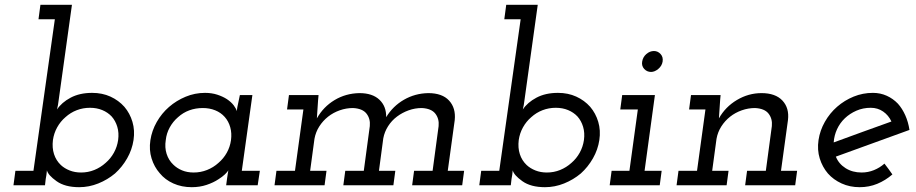

<svg xmlns="http://www.w3.org/2000/svg" viewBox="-20 -770 3806 798"><path d="M167 0H36L44 -60H119L208 -690H140L148 -750H279L224 -355Q223 -344 221 -334Q219 -324 217 -315Q236 -344 273.5 -364Q311 -384 363 -384Q405 -384 439 -368.5Q473 -353 497 -326Q520 -299 530.5 -263.5Q541 -228 535 -188Q529 -148 508.5 -112Q488 -76 458 -49Q427 -23 388.5 -7.5Q350 8 309 8Q250 8 215 -17Q180 -42 175 -62Q174 -53 173 -43.5Q172 -34 170 -26ZM471 -188Q475 -218 467.5 -243Q460 -268 444 -286Q428 -303 405 -312.5Q382 -322 354 -322Q325 -322 299 -312Q273 -302 252 -283Q231 -265 217.5 -240.5Q204 -216 200 -188Q196 -156 204.5 -129.5Q213 -103 233 -84Q248 -70 269.5 -61.5Q291 -53 317 -53Q346 -53 372 -63.5Q398 -74 419 -93Q440 -111 453.5 -135.5Q467 -160 471 -188Z M605 -187Q611 -227 631.5 -263Q652 -299 682.5 -325.5Q713 -352 751.5 -368Q790 -384 832 -384Q860 -384 883 -376.5Q906 -369 923 -358Q941 -346 951.5 -332Q962 -318 964 -308Q966 -325 970 -341.5Q974 -358 977 -375H1029L985 -60H1060L1051 0H920L924 -30Q925 -39 926.5 -46.5Q928 -54 929 -62Q925 -55 914.5 -45Q904 -35 888 -25Q867 -11 838.5 -1.5Q810 8 777 8Q735 8 700.5 -7.5Q666 -23 644 -50Q621 -76 610 -111.5Q599 -147 605 -187ZM669 -188Q664 -157 672.5 -130.5Q681 -104 700 -86Q715 -71 736.5 -62Q758 -53 785 -53Q814 -53 840.5 -63.5Q867 -74 888 -93Q909 -111 922.5 -135Q936 -159 940 -187Q944 -216 937 -241Q930 -266 914 -284Q898 -302 874.5 -311.5Q851 -321 823 -321Q793 -321 767 -311.5Q741 -302 720 -283Q699 -265 685.5 -240.5Q672 -216 669 -188Z M1701 -60H1778L1803 -246Q1806 -276 1789.5 -297.5Q1773 -319 1733 -321Q1705 -321 1678.5 -311.5Q1652 -302 1630 -285.5Q1608 -269 1593 -245.5Q1578 -222 1573 -195L1555 -60H1623L1615 0H1407L1415 -60H1492L1517 -246Q1520 -276 1503.5 -297.5Q1487 -319 1447 -321Q1419 -321 1392 -311.5Q1365 -302 1343.5 -285Q1322 -268 1307 -244.5Q1292 -221 1287 -193L1269 -60H1337L1329 0H1121L1129 -60H1206L1241 -315H1173L1181 -375H1304L1302 -353Q1300 -332 1299.5 -315.5Q1299 -299 1297 -278Q1324 -326 1370.5 -354Q1417 -382 1474 -383Q1528 -383 1557 -355.5Q1586 -328 1585 -283Q1613 -329 1659 -355.5Q1705 -382 1760 -383Q1818 -383 1846.5 -352Q1875 -321 1870 -271L1841 -60H1909L1901 0H1693Z M2103 0H1972L1980 -60H2055L2144 -690H2076L2084 -750H2215L2160 -355Q2159 -344 2157 -334Q2155 -324 2153 -315Q2172 -344 2209.5 -364Q2247 -384 2299 -384Q2341 -384 2375 -368.5Q2409 -353 2433 -326Q2456 -299 2466.5 -263.5Q2477 -228 2471 -188Q2465 -148 2444.5 -112Q2424 -76 2394 -49Q2363 -23 2324.5 -7.5Q2286 8 2245 8Q2186 8 2151 -17Q2116 -42 2111 -62Q2110 -53 2109 -43.5Q2108 -34 2106 -26ZM2407 -188Q2411 -218 2403.5 -243Q2396 -268 2380 -286Q2364 -303 2341 -312.5Q2318 -322 2290 -322Q2261 -322 2235 -312Q2209 -302 2188 -283Q2167 -265 2153.5 -240.5Q2140 -216 2136 -188Q2132 -156 2140.5 -129.5Q2149 -103 2169 -84Q2184 -70 2205.5 -61.5Q2227 -53 2253 -53Q2282 -53 2308 -63.5Q2334 -74 2355 -93Q2376 -111 2389.5 -135.5Q2403 -160 2407 -188Z M2522 -60H2596L2631 -315H2558L2566 -375H2702L2659 -60H2730L2722 0H2514ZM2649 -514Q2652 -533 2666.5 -545.5Q2681 -558 2698 -558Q2714 -558 2725.5 -545.5Q2737 -533 2734 -514Q2731 -496 2716 -483.5Q2701 -471 2686 -471Q2669 -471 2657.5 -483.5Q2646 -496 2649 -514Z M3085 -60H3163L3188 -246Q3191 -276 3174.5 -297.5Q3158 -319 3118 -321Q3090 -321 3063 -311.5Q3036 -302 3014.5 -285Q2993 -268 2978 -244.5Q2963 -221 2958 -193L2940 -60H3008L3000 0H2792L2800 -60H2877L2912 -315H2844L2852 -375H2975L2973 -353Q2971 -332 2970.5 -315.5Q2970 -299 2968 -278Q2995 -326 3043 -354.5Q3091 -383 3145 -383Q3203 -383 3232 -352Q3261 -321 3255 -271L3226 -60H3293L3285 0H3077Z M3760 -230Q3683 -202 3607 -174.5Q3531 -147 3454 -119Q3466 -89 3494.5 -71Q3523 -53 3561 -53Q3588 -53 3612.5 -63Q3637 -73 3656 -90Q3665 -79 3673 -67.5Q3681 -56 3689 -45Q3660 -20 3626 -6Q3592 8 3553 8Q3512 8 3478 -7.5Q3444 -23 3421 -49Q3398 -76 3387 -111.5Q3376 -147 3382 -188Q3388 -228 3408.5 -264Q3429 -300 3459.5 -326.5Q3490 -353 3528 -368.5Q3566 -384 3608 -384Q3639 -384 3665.5 -372Q3692 -360 3712 -339Q3730 -319 3742.5 -291Q3755 -263 3760 -230ZM3599 -322Q3567 -322 3539.5 -310Q3512 -298 3491.5 -278.5Q3471 -259 3459 -233Q3447 -207 3445 -178Q3506 -200 3565.5 -222Q3625 -244 3685 -265Q3673 -291 3650.5 -306.5Q3628 -322 3599 -322Z"/></svg>

Font: Josefin Slab SemiBold
Style: Italic
Weight: 600
Italic angle: -12°
Designer: Santiago Orozco
Foundry: Typemade
Version: Version 2.000